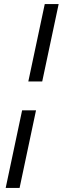

<svg xmlns="http://www.w3.org/2000/svg" viewBox="-20 -797 332 946"><path d="M8 129 89 -253.5H157.5L76.5 129ZM119.5 -395.5 200.5 -777H269L188 -395.5Z"/></svg>

Font: Epilogue
Style: Italic
Weight: 400
Italic angle: -12°
Designer: Tyler Finck
Foundry: Etcetera Type Co
Version: Version 2.112